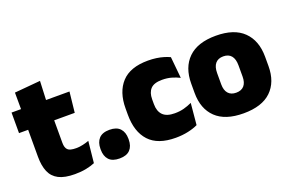

<svg xmlns="http://www.w3.org/2000/svg" viewBox="-84 -911 1831 1216"><g transform="rotate(-20 831.5 -303.0)"><path d="M249 11.5Q180.5 11.5 140.2 -9.2Q100 -30 82.8 -71Q65.5 -112 65.5 -172V-436H241V-202Q241 -170 255.5 -155.2Q270 -140.5 312.5 -140.5Q335.5 -140.5 358.2 -145.8Q381 -151 399.5 -158L384.5 -13Q358.5 -2 324.5 4.8Q290.5 11.5 249 11.5ZM4 -354V-492.5H394.5L379.5 -354ZM68 -480.5 67.5 -604 242 -619.5 236 -480.5Z M549 15Q500.5 15 477.5 -9.8Q454.5 -34.5 454.5 -78.5V-84Q454.5 -127.5 477.5 -152.8Q500.5 -178 549 -178Q596.5 -178 619.8 -152.8Q643 -127.5 643 -84V-78.5Q643 -34.5 619.8 -9.8Q596.5 15 549 15Z M928 13.5Q807.5 13.5 749.5 -49.5Q691.5 -112.5 691.5 -227V-269.5Q691.5 -380.5 749.5 -443.5Q807.5 -506.5 927.5 -506.5Q957 -506.5 983.5 -502.8Q1010 -499 1032.5 -492.2Q1055 -485.5 1072.5 -477L1086.5 -332.5Q1062 -345 1033.5 -353.2Q1005 -361.5 970 -361.5Q916 -361.5 892.8 -337Q869.5 -312.5 869.5 -266.5V-234Q869.5 -186 895 -160.2Q920.5 -134.5 975 -134.5Q1009 -134.5 1036.8 -142Q1064.5 -149.5 1091.5 -162L1078 -17Q1050.5 -3.5 1011.5 5Q972.5 13.5 928 13.5Z M1385 15Q1261.5 15 1198.8 -45.2Q1136 -105.5 1136 -212.5V-275Q1136 -384.5 1199 -446Q1262 -507.5 1385 -507.5Q1508.5 -507.5 1571.2 -446Q1634 -384.5 1634 -275V-212.5Q1634 -105.5 1571.5 -45.2Q1509 15 1385 15ZM1385 -124Q1420.5 -124 1438.8 -145.2Q1457 -166.5 1457 -206V-282Q1457 -324.5 1438.8 -346.5Q1420.5 -368.5 1385 -368.5Q1350 -368.5 1331.5 -346.5Q1313 -324.5 1313 -282V-206Q1313 -166.5 1331.5 -145.2Q1350 -124 1385 -124Z"/></g></svg>

Font: Anek Gurmukhi ExtraBold
Style: Regular
Weight: 800
Designer: Sarang Kulkarni (Gurmukhi), Yesha Goshar (Latin)
Foundry: Ek Type
Version: Version 1.003